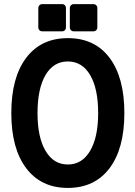

<svg xmlns="http://www.w3.org/2000/svg" viewBox="-20 -900 658 937"><path d="M311 17.1Q180.7 17.1 107.9 -79.1Q35.2 -175.3 35.2 -348.1Q35.2 -522 107.9 -617.9Q180.7 -713.9 311 -713.9Q442.4 -713.9 514.6 -617.9Q586.9 -522 586.9 -348.1Q586.9 -174.8 514.4 -78.9Q441.9 17.1 311 17.1ZM163.1 -348.1Q163.1 -230 202.4 -163.6Q241.7 -97.2 311 -97.2Q380.4 -97.2 419.7 -163.6Q459 -230 459 -348.1Q459 -467.3 419.9 -533.7Q380.9 -600.1 311 -600.1Q241.2 -600.1 202.1 -533.7Q163.1 -467.3 163.1 -348.1ZM167 -861.8Q167 -869.1 172.4 -874.5Q177.7 -879.9 185.1 -879.9H284.2Q291.5 -879.9 296.6 -874.5Q301.8 -869.1 301.8 -861.8V-765.1Q301.8 -757.8 296.6 -752.4Q291.5 -747.1 284.2 -747.1H185.1Q177.7 -747.1 172.4 -752.4Q167 -757.8 167 -765.1ZM320.8 -765.1V-861.8Q320.8 -869.1 326.2 -874.5Q331.5 -879.9 338.9 -879.9H437Q444.3 -879.9 449.7 -874.5Q455.1 -869.1 455.1 -861.8V-765.1Q455.1 -757.8 449.7 -752.4Q444.3 -747.1 437 -747.1H338.9Q331.5 -747.1 326.2 -752.4Q320.8 -757.8 320.8 -765.1Z"/></svg>

Font: Fragment Mono
Style: Bold
Weight: 700
Designer: Wei Huang based on Nimbus Sans by URW Studio, based on Helvetica by Max Miedinger.
Foundry: Wei Huang
Version: Version 1.011